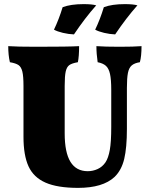

<svg xmlns="http://www.w3.org/2000/svg" viewBox="-20 -903 737 932"><path d="M536 -44Q479 9 359 9Q259 9 201 -16.5Q143 -42 118.5 -95.5Q94 -149 94 -239V-486Q94 -533 88.5 -555.5Q83 -578 70 -587Q57 -596 28 -601Q20 -635 20 -679Q61 -676 156 -676Q316 -676 364 -679Q364 -629 358 -601Q329 -596 316.5 -587Q304 -578 299 -556Q294 -534 294 -486V-256Q294 -163 322 -117.5Q350 -72 406 -72Q431 -72 454 -82.5Q477 -93 492 -115Q506 -136 513 -175Q520 -214 520 -287V-467Q520 -517 514 -544Q508 -571 494 -583.5Q480 -596 454 -601Q448 -642 448 -679Q489 -676 560 -676Q630 -676 667 -679Q667 -630 659 -601Q633 -597 619.5 -585.5Q606 -574 601 -549Q596 -524 596 -476V-277Q596 -186 583 -131.5Q570 -77 536 -44ZM242 -759Q266 -809 284 -868Q323 -883 386 -883Q427 -883 447 -877Q392 -815 339 -736Q313 -737 285.5 -743.5Q258 -750 242 -759ZM442 -759Q466 -809 484 -868Q523 -883 586 -883Q627 -883 647 -877Q592 -815 539 -736Q513 -737 485.5 -743.5Q458 -750 442 -759Z"/></svg>

Font: Vollkorn SC Black
Style: Regular
Weight: 900
Designer: Friedrich Althausen
Foundry: Friedrich Althausen
Version: Version 4.015